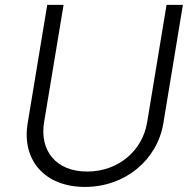

<svg xmlns="http://www.w3.org/2000/svg" viewBox="-20 -747 784 780"><path d="M656.6 -727.3 577.8 -250.4C558.9 -134.6 460.9 -50.1 334.2 -50.1C207.7 -50.1 140.3 -134.6 159.1 -250.4L238.3 -727.3H171.9L92.3 -245.7C67.8 -97.3 161.2 12.4 324.9 12.4C489 12.4 618.6 -97.3 643.5 -245.7L723 -727.3Z"/></svg>

Font: TID UI Light
Style: Italic
Weight: 300
Italic angle: -9.39999°
Designer: The TID Project Authors
Foundry: Bakken & Bæck
Version: Version 1.001;hotconv 1.0.109;makeotfexe 2.5.65596